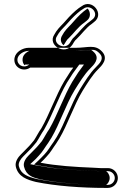

<svg xmlns="http://www.w3.org/2000/svg" viewBox="-20 -892 647 940"><path d="M334.1 -672.6C297.9 -619.1 210.4 -670.6 246.4 -723.4L254.8 -737.4C270.3 -760 286.5 -772.2 303.1 -792.2C321.5 -813.6 343.8 -835.8 366 -852.5L379.7 -861.4C430.8 -900.9 493.3 -823.2 441 -784.5L428.6 -774.5C402.5 -757.3 379.2 -723.9 355 -701C349.9 -696.8 345.9 -692.2 342.7 -686.8ZM82.2 -135.8C70.8 -124.4 51.2 -100.8 57.7 -74.7C69.8 -26.4 112.8 -11.9 155.8 -1.2C254.4 18.9 378 28 495.5 28H508.5C535.1 28 557 6.1 557 -20.5C557 -47.1 535.1 -69 508.5 -69H471.8C464.3 -69.6 451.7 -70.3 435.7 -71C346.7 -74.5 254.7 -80.5 178.5 -95.3C187.2 -103.3 198.6 -113.9 208.4 -125.7C228.2 -146.2 238.3 -166.5 254.4 -188.2C259.8 -195.5 264 -204.7 270.5 -213.5C310.8 -281.3 342.2 -377.7 384 -446.7C407.2 -483.8 431.6 -524.3 459.8 -552.2C478.1 -570.5 512.8 -604 479.5 -639.6C445 -676.5 409 -658 351.7 -658H120.5C90.7 -658 56.5 -637.8 51.1 -608.3C43.4 -565.7 90.1 -535.6 127.9 -561H338.7L323.9 -540.6C314.5 -526.5 305 -511.5 295 -495.2C253.9 -425.9 221.3 -331.3 182.8 -264.4C168.8 -245.1 159 -224 146.5 -205L131.7 -187.2C120.9 -173.8 108 -162.9 96.1 -149.7ZM321.5 -680.7 329.9 -694.5C333.8 -701.3 337.9 -706.2 345.1 -712.3C366.6 -732.8 390.1 -766.7 419.7 -786.7L431.9 -796.4C469.7 -824.4 422.8 -875.8 388.4 -849.2L374.7 -840.2C354.7 -825.1 332.1 -802.8 314.6 -782.5C296.7 -761.1 282.1 -750.3 267.5 -729.3L259 -715.3C234.2 -678.9 296 -644.1 321.5 -680.7ZM159.1 -15.8C115.1 -26.9 82 -39.4 72.3 -78.3C68.1 -95.1 81.6 -114 92.8 -125.2L106.9 -139.3C118 -151.6 131.5 -162.9 143.3 -177.8L158.5 -196C172.2 -216.7 182.2 -238 195.4 -256.3C235.1 -325.2 267.9 -420.1 307.8 -487.4C317.5 -503.2 327.5 -518.8 336.2 -532.1L368.2 -576H123.3L119.5 -573.5C92.8 -555.5 60.4 -575.8 65.9 -605.7C69.4 -625.2 95.8 -643 120.5 -643H351.7C364.1 -643 385.5 -644.9 394.9 -645L395.5 -645C436.6 -648.9 446.2 -653.2 468.5 -629.4C491.1 -605.2 470 -583.6 449.3 -562.9C419 -532.9 394.5 -491.7 371.2 -454.6C328.2 -383.6 296 -286.1 258 -221.8C250.1 -210.8 246.5 -202.7 242.3 -197.1C225.2 -174.1 215.6 -154.8 197.6 -136.1C187.6 -125.7 177.2 -114.5 168.4 -106.4L146.6 -86.3L175.7 -80.6C186.4 -78.5 195.4 -77.7 209.6 -75.1C277 -62.4 359.8 -59 435.1 -56C451.3 -55.3 463.6 -54.6 471.2 -54H508.5C526.8 -54 542 -38.8 542 -20.5C542 -2.2 526.8 13 508.5 13H495.5C379.3 13 255.5 3.8 159.1 -15.8ZM295.2 -676.1 303.7 -690.1C307.2 -696.1 311.9 -701.6 318.2 -706.9C340.7 -728.4 362.6 -760.9 393 -781.4L405.1 -791.1C425.7 -806.4 423.7 -834 408.8 -850.3C384.6 -834.5 361.1 -810.7 341.2 -787.6C323.7 -766.6 308.5 -755.3 293.7 -733.9L285.3 -719.9C271.9 -700.3 278.8 -681.2 290.8 -670.6C292.2 -672 293.7 -673.8 295.2 -676.1ZM495.5 13H499.7C506.9 8.5 517 -4.9 517 -20.5C517 -35.9 507.5 -49.1 499.7 -54H467.5C458.7 -54.7 449.5 -55.3 431.5 -56.1C356.2 -59 270.8 -62.2 194.6 -76.4C183.6 -78.3 174.7 -79.2 160.1 -82L127.8 -88.3L141.5 -101C150.3 -109.1 160.6 -118.6 170.5 -130.4C189.5 -150.2 199 -169.5 215.8 -192.2C220.4 -198.4 224.6 -207.4 231.7 -217.1C271.1 -283.7 302.6 -380 345 -450.1C368.3 -487.2 392.5 -527.9 422.4 -557.5C440.8 -575.9 469.4 -605.1 441.7 -634.7C435.3 -641.5 430 -645.5 426.3 -647.6C400.2 -645.5 390.6 -643 351.7 -643H123.9C115.4 -640.4 94.7 -627.4 91 -607.3C88.5 -593.2 92.7 -581.1 99.8 -572.9L104.4 -576H391.1L362.6 -536.8C353.6 -523.2 343.9 -507.8 334 -491.9C293.5 -423.6 260.9 -328.8 221.7 -260.9C208.2 -242.1 198.2 -220.9 185 -201L169.9 -182.9C158.3 -168.3 145.4 -157.5 133.7 -144.6L119.7 -130.5C109.3 -120.2 91.9 -98.6 97.5 -76.1C108.6 -31.9 140.5 -23.1 176.5 -14C267.7 4.3 385 13 495.5 13Z"/></svg>

Font: HoneyBee
Style: Blur
Weight: 700
Foundry: Cannot Into Space Fonts
Version: Version 0.89